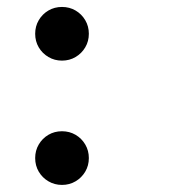

<svg xmlns="http://www.w3.org/2000/svg" viewBox="-20 -521 490 553"><path d="M158.6 -346.4Q137 -346.4 119.5 -356.8Q101.9 -367.1 91.6 -384.6Q81.3 -402.1 81.3 -423.7Q81.3 -445.3 91.6 -462.8Q101.9 -480.4 119.4 -490.7Q136.9 -501 158.5 -501Q180.1 -501 197.7 -490.7Q215.2 -480.4 225.5 -462.9Q235.9 -445.3 235.9 -423.7Q235.9 -402.1 225.5 -384.6Q215.2 -367.1 197.7 -356.8Q180.2 -346.4 158.6 -346.4ZM158.6 11.6Q137 11.6 119.5 1.2Q101.9 -9.1 91.6 -26.6Q81.3 -44.1 81.3 -65.7Q81.3 -87.3 91.6 -104.8Q101.9 -122.4 119.4 -132.7Q136.9 -143 158.5 -143Q180.1 -143 197.7 -132.7Q215.2 -122.4 225.5 -104.9Q235.9 -87.3 235.9 -65.7Q235.9 -44.1 225.5 -26.6Q215.2 -9.1 197.7 1.2Q180.2 11.6 158.6 11.6Z"/></svg>

Font: League Mono Thin Condensed
Style: Regular
Weight: 100
Width: 1
Designer: Tyler Finck
Foundry: The League of Moveable Type / Tyler Finck
Version: Version 2.300;RELEASE